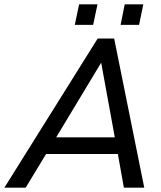

<svg xmlns="http://www.w3.org/2000/svg" viewBox="-70 -868 746 888"><path d="M475.1 -155.8H143.1L48.8 0H-49.8L381.8 -689.9H458L597.2 0H502.9ZM460.9 -232.9 397.9 -578.1 189.9 -232.9ZM295.9 -848.1H380.9L360.8 -752.9H275.9ZM506.8 -848.1H592.8L573.2 -752.9H487.8Z"/></svg>

Font: D-DIN Exp
Style: DINExp-Italic
Weight: 400
Width: 7
Italic angle: -12°
Designer: Charles Nix
Foundry: Datto Inc.
Version: Version 1.00